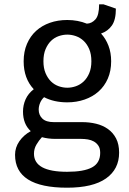

<svg xmlns="http://www.w3.org/2000/svg" viewBox="-20 -638 599 893"><path d="M362 -70Q396 -70 427 -62.5Q458 -55 482 -38Q506 -21 520 6Q534 33 534 72Q534 149 473 192Q412 235 292 235Q50 235 50 82Q50 48 70 19Q90 -10 123 -28Q87 -61 87 -119Q87 -149 99 -176Q111 -203 137 -223Q90 -273 90 -353Q90 -398 105.5 -434Q121 -470 148 -494.5Q175 -519 212 -532Q249 -545 293 -545Q342 -545 384 -528Q407 -529 424 -548Q441 -567 441 -618H461L519 -598Q519 -546 500.5 -519.5Q482 -493 450 -482Q472 -458 484.5 -425.5Q497 -393 497 -353Q497 -308 481.5 -272.5Q466 -237 438.5 -212.5Q411 -188 373.5 -175Q336 -162 293 -162Q231 -162 185 -186Q173 -175 166.5 -159.5Q160 -144 160 -128Q160 -103 177 -86.5Q194 -70 230 -70ZM182 -353Q182 -321 192 -297.5Q202 -274 217.5 -259Q233 -244 253 -237Q273 -230 293 -230Q313 -230 333 -237Q353 -244 369 -259Q385 -274 395 -297.5Q405 -321 405 -353Q405 -386 395 -409.5Q385 -433 369 -448Q353 -463 333 -470Q313 -477 293 -477Q273 -477 253 -470Q233 -463 217.5 -448Q202 -433 192 -409.5Q182 -386 182 -353ZM238 8Q204 8 175 0Q161 15 149.5 34.5Q138 54 138 77Q138 161 292 161Q370 161 408 140.5Q446 120 446 73Q446 52 437.5 39.5Q429 27 416.5 20Q404 13 388.5 10.5Q373 8 358 8Z"/></svg>

Font: Orienta
Style: Regular
Weight: 400
Designer: Eduardo Rodriguez Tunni
Foundry: Eduardo Rodriguez Tunni
Version: Version 1.001